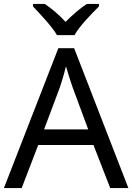

<svg xmlns="http://www.w3.org/2000/svg" viewBox="-20 -964 679 984"><path d="M272 -784H362C386 -829 449 -893 487 -931V-944H425C390 -921 352 -888 316 -852C283 -888 244 -921 209 -944H149V-931C185 -893 246 -829 272 -784ZM545 0H638L360 -717H279L0 0H91L176 -221H459ZM352 -517 432 -301H206L287 -517C295 -540 308 -583 318 -624C325 -599 346 -533 352 -517Z"/></svg>

Font: Noto Sans Buginese
Style: Regular
Weight: 400
Designer: Monotype Design Team
Foundry: Monotype Imaging Inc.
Version: Version 2.002